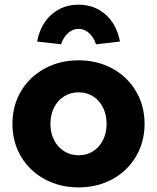

<svg xmlns="http://www.w3.org/2000/svg" viewBox="-20 -804 682 834"><path d="M34 -266Q34 -344.6 71.1 -407.5Q108.2 -470.4 174 -506.2Q239.8 -542 321.5 -542Q402.8 -542 468.3 -506.2Q533.8 -470.4 570.9 -407.3Q608 -344.2 608 -266Q608 -187.8 570.9 -124.7Q533.8 -61.6 468.3 -25.8Q402.8 10 321.8 10Q239.7 10 173.9 -25.8Q108.2 -61.6 71.1 -124.3Q34 -187.1 34 -266ZM443 -266Q443 -305.6 427.6 -336.7Q412.2 -367.8 384.5 -385.4Q356.8 -403 321.8 -403Q286.2 -403 258.3 -385.4Q230.4 -367.8 214.7 -336.7Q199 -305.6 199 -266Q199 -226.9 214.7 -195.8Q230.4 -164.8 258.4 -147.2Q286.4 -129.6 321.7 -129.6Q356.8 -129.6 384.5 -147.1Q412.1 -164.5 427.6 -195.8Q443 -227 443 -266ZM321.2 -783.6Q390.2 -783.6 438.4 -741.1Q486.6 -698.6 501.2 -623.6L397.2 -611.6Q386.6 -643.2 366.3 -660.9Q346 -678.6 321.2 -678.6Q296.4 -678.6 276.1 -660.9Q255.8 -643.2 245.2 -611.6L141.2 -623.6Q155.8 -698.6 204 -741.1Q252.2 -783.6 321.2 -783.6Z"/></svg>

Font: Easer Grotesk Variable
Style: Regular
Weight: 400
Designer: Boardeaser, Bonnie Shaver-Troup, Thomas Jockin
Foundry: Lexend
Version: Version 1.001;Glyphs 3.1.2 (3151)